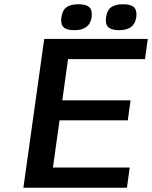

<svg xmlns="http://www.w3.org/2000/svg" viewBox="-20 -883 715 903"><path d="M662 -605H661H300L273 -411H594L581 -317H260L229 -95H590L577 0H90L188 -700H675ZM349 -863Q386 -863 400.5 -848.5Q415 -834 411 -802Q402 -741 330 -741Q293 -741 278.5 -755.5Q264 -770 269 -802Q273 -834 292 -848.5Q311 -863 349 -863ZM559 -863Q596 -863 610.5 -848.5Q625 -834 621 -802Q612 -741 541 -741Q504 -741 489 -755.5Q474 -770 479 -802Q483 -834 502 -848.5Q521 -863 559 -863Z"/></svg>

Font: Fivo Sans Modern Med
Style: Italic
Weight: 450
Designer: Alexander Slobzheninov
Foundry: Alexander Slobzheninov
Version: 1.0